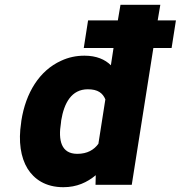

<svg xmlns="http://www.w3.org/2000/svg" viewBox="-20 -770 753 800"><path d="M68 -258C56 -181 66 -114 95 -67C122 -24 169 10 244 10C300 10 343 -10 379 -40L378 0H529L619 -570H695L713 -685H637L648 -750H482L471 -685H347L329 -570H453L442 -498C418 -522 382 -538 332 -538C297 -538 265 -531 235 -517C144 -476 87 -383 69 -267ZM234 -258 235 -268C247 -341 278 -398 346 -398C388 -398 408 -382 419 -356L390 -171C372 -146 344 -129 302 -129C235 -129 222 -185 234 -258Z"/></svg>

Font: Asimov Pro
Style: UltObl
Weight: 900
Designer: Google
Version: Version 2.000980; 2014